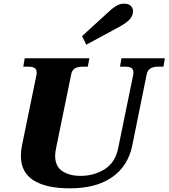

<svg xmlns="http://www.w3.org/2000/svg" viewBox="-20 -1018 920 1048"><path d="M428 -821 577 -957Q590 -970 611.5 -984Q633 -998 657 -998Q682 -998 694 -986Q706 -974 706 -957Q706 -932 688 -912.5Q670 -893 634 -873L451 -774ZM94 -167Q94 -194 100 -224L180 -614V-625Q180 -654 136 -654H107L115 -700H468L459 -654H429Q377 -654 369 -614L286 -209Q281 -184 281 -168Q281 -110 320 -84Q359 -58 420 -58Q492 -58 550.5 -94Q609 -130 625 -209L708 -614V-625Q708 -654 664 -654H635L643 -700H880L872 -654H842Q790 -654 781 -614L702 -224Q679 -111 591.5 -50.5Q504 10 362 10Q231 10 162.5 -34Q94 -78 94 -167Z"/></svg>

Font: Taviraj ExtraBold
Style: Italic
Weight: 800
Italic angle: -12°
Designer: Katatrad Team
Foundry: CadsonDemak
Version: Version 1.001